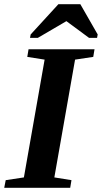

<svg xmlns="http://www.w3.org/2000/svg" viewBox="-30 -888 482 908"><path d="M227 -49 308 -36 302 0H-10L-3 -36L83 -49L181 -606L99 -619L105 -655H417L411 -619L325 -606ZM112 -709 115 -725 246 -868H350L432 -725L429 -709H391L284 -788L149 -709Z"/></svg>

Font: Libra Serif Modern
Style: Bold Italic
Weight: 700
Italic angle: -12°
Designer: Stefan Peev, Context Ltd
Foundry: Stefan Peev, Context Ltd
Version: Version 1.000